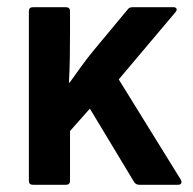

<svg xmlns="http://www.w3.org/2000/svg" viewBox="-20 -512 534 532"><path d="M71 0Q60 0 60 -11V-481Q60 -492 71 -492H163Q174 -492 174 -481V-423Q174 -389 173.5 -353.5Q173 -318 171 -283H173Q189 -306 205.5 -328.5Q222 -351 240 -373L334 -486Q338 -492 347 -492H461Q467 -492 469 -488Q471 -484 466 -478L309 -292L481 -14Q484 -8 482 -4Q480 0 473 0H366Q357 0 352 -7L229 -211L174 -149V-11Q174 0 163 0Z"/></svg>

Font: Sofia Sans Semi Condensed
Style: Bold
Weight: 700
Designer: Botio Nikoltchev, Ani Petrova
Foundry: lettersoup
Version: Version 4.100; ttfautohint (v1.8.4.7-5d5b)